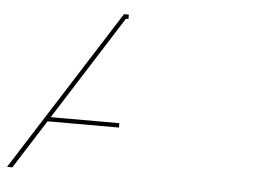

<svg xmlns="http://www.w3.org/2000/svg" viewBox="-50 -764 1106 828"><g transform="rotate(5 502.5 -350.0)"><path d="M475 -211H166L32 0H9L454 -700H475V-681H464L178 -230H475Z"/></g></svg>

Font: Montserrat-Alt1 Black
Style: Regular
Weight: 900
Designer: Differentunic
Foundry: Differentunic
Version: Version 7.222